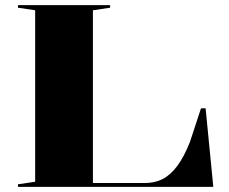

<svg xmlns="http://www.w3.org/2000/svg" viewBox="-20 -728 891 748"><path d="M50 0V-10L117 -20V-688L50 -698V-708H409V-698L342 -688V-15H545Q584 -15 614.5 -31Q645 -47 671 -82Q697 -117 720 -175L763 -306H781L811 0Z"/></svg>

Font: Kalnia SemiExpanded Medium
Style: Regular
Weight: 500
Width: 6
Designer: Frida Medrano
Foundry: Frida Medrano
Version: Version 1.105